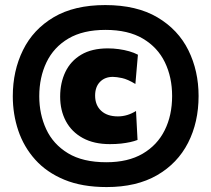

<svg xmlns="http://www.w3.org/2000/svg" viewBox="-20 -724 834 758"><path d="M401 14.5Q304 14.5 234 -14.5Q164 -43.5 119 -93.8Q74 -144 52.2 -208.5Q30.5 -273 30.5 -344Q30.5 -444.5 70.8 -526.2Q111 -608 192 -656Q273 -704 395.5 -704Q519.5 -704 601.5 -655.5Q683.5 -607 723.8 -525.5Q764 -444 764 -345Q764 -241.5 722.5 -160.2Q681 -79 600 -32.2Q519 14.5 401 14.5ZM413.5 -155Q351 -155 307 -179Q263 -203 240.2 -245.5Q217.5 -288 217.5 -342.5Q217.5 -397 238.2 -440.2Q259 -483.5 300.8 -508.2Q342.5 -533 406 -533Q427.5 -533 449.2 -530Q471 -527 490.2 -521.5Q509.5 -516 524.5 -508L514.5 -392.5Q484 -411 461.8 -415.8Q439.5 -420.5 425.5 -420.5Q394 -420.5 374.8 -400.8Q355.5 -381 355.5 -346.5Q355.5 -309 379.2 -286.8Q403 -264.5 445.5 -264.5Q464.5 -264.5 482.5 -270Q500.5 -275.5 517 -286L523 -171.5Q510 -166.5 494 -163Q478 -159.5 458 -157.2Q438 -155 413.5 -155ZM400 -83.5Q485.5 -83.5 543.2 -117.2Q601 -151 630.2 -209.8Q659.5 -268.5 659.5 -345Q659.5 -419 631 -478Q602.5 -537 544.2 -571.5Q486 -606 396.5 -606Q308 -606 250 -571.8Q192 -537.5 163.5 -478Q135 -418.5 135 -344Q135 -273 162.5 -213.8Q190 -154.5 248.5 -119Q307 -83.5 400 -83.5Z"/></svg>

Font: Commissioner Thin ExtraBold
Style: Regular
Weight: 800
Version: Version 1.000